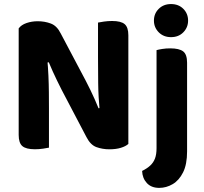

<svg xmlns="http://www.w3.org/2000/svg" viewBox="-20 -718 991 933"><path d="M70.8 -433.4 209.4 -434.8Q213.4 -392.4 215.3 -350.4Q217.2 -308.4 217.5 -269.2Q217.9 -230 217.9 -193.1V-0.5Q209.1 1.5 189.5 4.4Q169.8 7.3 149.7 7.3Q106.4 7.3 88.6 -8.1Q70.8 -23.4 70.8 -62.2ZM603.7 -176.2 464.8 -174.7Q457.8 -248.1 457.1 -313.9Q456.3 -379.8 456.3 -439.7V-608.3Q466.1 -610.3 485.2 -613.2Q504.4 -616 524.7 -616Q568 -616 585.8 -600.7Q603.7 -585.4 603.7 -546.6ZM603.7 -224.4V-321.1V-18.6Q590.9 -7 567.4 0.2Q543.9 7.5 511.7 7.5Q477.8 7.5 448.6 -3.1Q419.5 -13.8 400.2 -51.7L279.3 -282Q268.1 -304.4 257.3 -326.3Q246.6 -348.2 236.6 -370.4Q226.7 -392.7 217 -415.5L70.8 -382.8V-580Q83.3 -597.2 108.8 -606Q134.4 -614.8 163.5 -614.8Q197.4 -614.8 226.9 -603.7Q256.5 -592.7 275 -555.6L396.9 -325.2Q408.3 -303.6 419 -281.3Q429.6 -259.1 439.7 -236.8Q449.8 -214.5 458.8 -191.7ZM670.6 112.6Q694.6 100.8 710 86.5Q725.5 72.2 733.1 52.3Q740.7 32.3 740.7 1.9V-249H889.1V17.6Q889.1 81 869.5 119.9Q849.9 158.9 818.9 176.9Q788 195 753.8 195Q715.1 195 693.5 171.4Q671.8 147.8 670.6 112.6ZM728 -617.9Q728 -651.8 751.3 -675Q774.7 -698.3 811.1 -698.3Q847.8 -698.3 870.9 -675Q894 -651.8 894 -617.9Q894 -584.7 870.9 -561.1Q847.8 -537.5 811.1 -537.5Q774.7 -537.5 751.3 -561.1Q728 -584.7 728 -617.9ZM889.1 -184.4 740.7 -187V-474.4Q750.3 -477.2 768.4 -480.1Q786.5 -483 807.6 -483Q850.6 -483 869.9 -468.4Q889.1 -453.8 889.1 -413.3Z"/></svg>

Font: Baloo Paaji 2
Style: Regular
Weight: 400
Designer: Shuchita Grover, Noopur Datye and Ek Type
Foundry: Ek Type
Version: Version 1.700